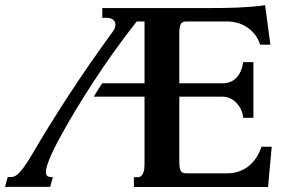

<svg xmlns="http://www.w3.org/2000/svg" viewBox="-20 -748 1157 768"><path d="M431.6 -622.1Q441.9 -635.3 441.9 -649.4Q441.9 -660.6 433.1 -668.7Q424.3 -676.8 403.8 -676.8H389.2V-715.8H817.9Q838.4 -715.8 866.9 -716.1Q895.5 -716.3 926.5 -717.5Q957.5 -718.8 987.5 -721.2Q1017.6 -723.6 1040.5 -727.5L1061.5 -569.3H1020.5Q1012.7 -594.2 998 -611.8Q983.4 -629.4 965.6 -640.6Q947.8 -651.9 928.5 -657Q909.2 -662.1 892.1 -662.1H724.6Q707 -662.1 702.1 -649.7Q697.3 -637.2 697.3 -619.6V-415H871.6Q886.2 -415 899.7 -419.9Q913.1 -424.8 923.8 -435.3Q934.6 -445.8 942.1 -461.7Q949.7 -477.5 952.6 -499.5H993.7V-276.9H952.6Q951.2 -295.4 943.6 -310.8Q936 -326.2 924.8 -337.4Q913.6 -348.6 899.9 -355Q886.2 -361.3 871.6 -361.3H697.3V-96.2Q697.3 -78.6 702.1 -66.7Q707 -54.7 724.6 -54.7H888.7Q914.1 -54.7 935.8 -62.3Q957.5 -69.8 974.9 -83.7Q992.2 -97.7 1005.1 -117.4Q1018.1 -137.2 1025.9 -161.1H1066.9L1052.2 0H515.6V-39.1H530.3Q539.1 -39.1 544.4 -43.9Q549.8 -48.8 553 -56.4Q556.2 -64 557.1 -73.2Q558.1 -82.5 558.1 -91.3V-361.3H355Q362.3 -374 371.6 -388.4Q380.9 -402.8 389.2 -415H558.1V-662.1H526.9Q479.5 -602.1 435.8 -540.8Q392.1 -479.5 354 -421.1Q315.9 -362.8 284.2 -310.1Q252.4 -257.3 228.5 -213.9Q210.4 -181.2 198 -156.2Q185.5 -131.3 178 -112.5Q170.4 -93.8 167 -80.8Q163.6 -67.9 163.6 -59.6Q163.6 -47.9 169.7 -43.7Q175.8 -39.6 185.5 -39.6H191.4L180.7 -0.5H0L10.7 -39.6H13.2Q22 -39.6 30.3 -40.5Q38.6 -41.5 49.1 -49.8Q59.6 -58.1 73.7 -76.9Q87.9 -95.7 108.9 -131.3Q178.7 -251 259.8 -374.5Q340.8 -498 431.6 -622.1Z"/></svg>

Font: Arian AMU Serif
Style: Bold
Weight: 700
Designer: Ruben Hakobyan (Tarumian)
Foundry: Ruben Hakobyan (Tarumian)
Version: Version 1.002